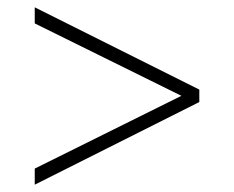

<svg xmlns="http://www.w3.org/2000/svg" viewBox="-20 -509 640 525"><path d="M525 -230 75 -4V-48L476 -247L75 -445V-489L525 -264Z"/></svg>

Font: Livvic ExtraLight
Style: Regular
Weight: 275
Designer: Jacques Le Bailly, Baron von Fonthausen
Version: Version 1.001; ttfautohint (v1.8.2)